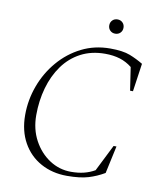

<svg xmlns="http://www.w3.org/2000/svg" viewBox="-90 -897 844 982"><g transform="rotate(10 331.5 -406.5)"><path d="M324 10Q248 10 188 -23Q128 -56 94 -117Q60 -178 60 -260Q60 -338 87 -411.5Q114 -485 164 -543.5Q214 -602 281.5 -636Q349 -670 430 -670Q496 -670 533 -655.5Q570 -641 603 -621L582 -475H567L549 -595Q520 -618 486 -628.5Q452 -639 409 -639Q338 -639 283 -610Q228 -581 191 -529.5Q154 -478 135 -411Q116 -344 116 -269Q116 -196 147 -138.5Q178 -81 229 -47.5Q280 -14 341 -14Q378 -14 408 -21.5Q438 -29 464 -44L533 -182H548L517 -39Q478 -16 435 -3Q392 10 324 10ZM441 -749Q425 -749 414.5 -759.5Q404 -770 404 -786Q404 -802 414.5 -812.5Q425 -823 441 -823Q457 -823 467.5 -812.5Q478 -802 478 -786Q478 -770 467.5 -759.5Q457 -749 441 -749Z"/></g></svg>

Font: Spectral SC ExtraLight
Style: Italic
Weight: 275
Italic angle: -10°
Designer: Jean-Baptiste Levee
Foundry: Production Type
Version: Version 2.001